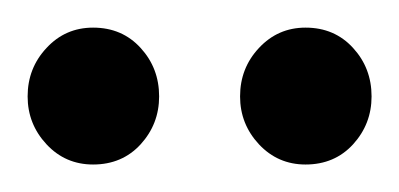

<svg xmlns="http://www.w3.org/2000/svg" viewBox="-20 -562 289 139"><path d="M47.4 -442.9Q27.3 -442.9 13.7 -457.5Q0 -472.2 0 -492.2Q0 -512.7 13.7 -527.3Q27.3 -542 47.4 -542Q68.4 -542 81.8 -527.3Q95.2 -512.7 95.2 -492.2Q95.2 -472.2 81.8 -457.5Q68.4 -442.9 47.4 -442.9ZM201.2 -442.9Q181.2 -442.9 167.5 -457.5Q153.8 -472.2 153.8 -492.2Q153.8 -512.7 167.5 -527.3Q181.2 -542 201.2 -542Q222.2 -542 235.6 -527.3Q249 -512.7 249 -492.2Q249 -472.2 235.6 -457.5Q222.2 -442.9 201.2 -442.9Z"/></svg>

Font: Harmattan
Style: Regular
Weight: 400
Designer: George W. Nuss III and SIL International
Foundry: SIL International
Version: Version 4.000